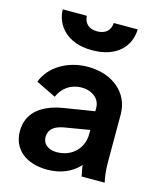

<svg xmlns="http://www.w3.org/2000/svg" viewBox="-121 -895 822 992"><g transform="rotate(15 290.0 -398.5)"><path d="M226 12C298 12 356 -13 398 -59C399 -42 403 -24 408 0H531C523 -40 520 -68 520 -108V-362C520 -476 427 -556 294 -556C185 -556 92 -499 60 -414L167 -362C187 -411 232 -444 289 -444C349 -444 389 -409 389 -362V-344L227 -318C99 -297 39 -234 39 -144C39 -48 112 12 226 12ZM90 -809C92 -726 154 -644 290 -644C427 -644 489 -722 491 -809H363C361 -769 335 -745 290 -745C247 -745 221 -769 219 -809ZM175 -149C175 -188 200 -211 252 -221L389 -244V-222C389 -147 333 -88 250 -88C206 -88 175 -111 175 -149Z"/></g></svg>

Font: Mluvka
Style: Bold
Weight: 700
Designer: Modified by Jiří Krblich, Original typeface by Gumpita Rahayu
Foundry: Gumpita Rahayu & Jiří Krblich
Version: Version 2.000;Glyphs 3.1.1 (3134)